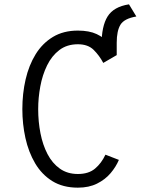

<svg xmlns="http://www.w3.org/2000/svg" viewBox="-20 -853 656 885"><path d="M448 -599V-646Q448 -732.5 476 -777.2Q504 -822 574.5 -833L608.5 -777Q552.5 -767.5 535.2 -739Q518 -710.5 518 -656V-599ZM339 12Q270 12 221.2 -18.2Q172.5 -48.5 142 -100.2Q111.5 -152 97.2 -216.8Q83 -281.5 83 -350Q83 -421.5 98 -486.8Q113 -552 144.2 -602.8Q175.5 -653.5 224 -682.8Q272.5 -712 339 -712Q391.5 -712 425.8 -695.8Q460 -679.5 481.8 -653.5Q503.5 -627.5 518 -599L456 -563Q438 -597 411.8 -623Q385.5 -649 339 -649Q288.5 -649 253.5 -622.2Q218.5 -595.5 197 -551.5Q175.5 -507.5 165.8 -454.8Q156 -402 156 -350Q156 -292.5 166.5 -238.8Q177 -185 199 -142.8Q221 -100.5 255.8 -75.8Q290.5 -51 339 -51Q388.5 -51 418 -75.8Q447.5 -100.5 466 -140L528 -116Q514.5 -84 489.8 -54.8Q465 -25.5 427.5 -6.8Q390 12 339 12Z"/></svg>

Font: Overpass Mono Light
Style: Regular
Weight: 300
Monospace: yes
Designer: Delve Withrington, Dave Bailey
Foundry: Delve Fonts LLC
Version: Version 4.000